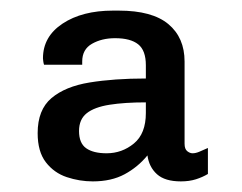

<svg xmlns="http://www.w3.org/2000/svg" viewBox="-20 -716 457 362"><path d="M155 -374Q130 -374 106 -382Q82 -390 66.5 -410Q51 -430 51 -465Q51 -509 77 -531Q103 -553 149 -560.5Q195 -568 255 -568V-593Q255 -621 240.5 -632.5Q226 -644 197 -644Q172 -644 153.5 -633.5Q135 -623 135 -600V-594H63Q62 -597 61.5 -601Q61 -605 61 -606Q61 -647 98 -671.5Q135 -696 193 -696H204Q267 -696 297.5 -670.5Q328 -645 328 -600V-445Q328 -435 333 -431Q338 -427 343 -427Q349 -427 356 -430Q363 -433 372 -437V-388Q362 -382 349.5 -378Q337 -374 321 -374Q291 -374 276 -387.5Q261 -401 258 -423Q240 -401 215 -387.5Q190 -374 155 -374ZM181 -427Q210 -427 232.5 -445.5Q255 -464 255 -503V-523Q215 -523 186.5 -518.5Q158 -514 143.5 -502.5Q129 -491 129 -469Q129 -446 142.5 -436.5Q156 -427 181 -427Z"/></svg>

Font: Chivo Medium
Style: Regular
Weight: 500
Designer: Hector Gatti
Foundry: Omnibus-Type
Version: Version 2.002